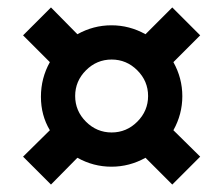

<svg xmlns="http://www.w3.org/2000/svg" viewBox="-20 -510 600 516"><path d="M371 -86Q328 -62 279.5 -62Q231 -62 188 -86L117 -14L42 -89L114 -160Q90 -200 90 -250Q90 -300 114 -343L42 -415L117 -490L188 -418Q231 -442 279.5 -442Q328 -442 371 -418L443 -490L518 -415L446 -343Q470 -300 470 -251.5Q470 -203 446 -160L518 -89L443 -14ZM211 -183Q240 -154 280 -154Q320 -154 349 -183Q378 -212 378 -252Q378 -292 349 -321Q320 -350 280 -350Q240 -350 211 -321Q182 -292 182 -252Q182 -212 211 -183Z"/></svg>

Font: TitilliumWeb-SemiBold
Style: SemiBold
Weight: 600
Version: Version 1.001;PS 57.000;hotconv 1.0.70;makeotf.lib2.5.55311